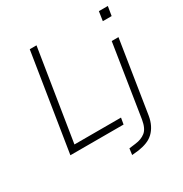

<svg xmlns="http://www.w3.org/2000/svg" viewBox="-202 -859 1152 1207"><g transform="rotate(-30 374.5 -256.0)"><path d="M72 0 184 -705H233L128 -46H466L458 0ZM670 -628 680 -695H745L734 -628ZM409 193 415 148 462 142Q506 137 535 114Q564 91 574 31L656 -492H705L623 29Q617 66 603 94Q589 122 568.5 141.5Q548 161 520 172Q492 183 458 188Z"/></g></svg>

Font: Nunito Sans 7pt SemiCondensed ExtraLight
Style: Italic
Weight: 250
Width: 4
Italic angle: -9°
Designer: Vernon Adams
Foundry: Vernon Adams
Version: Version 3.101;gftools[0.9.27]